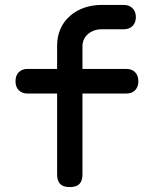

<svg xmlns="http://www.w3.org/2000/svg" viewBox="-20 -750 640 780"><path d="M493 -370H315V-42Q315 -15 302.5 -2.5Q290 10 263.5 10Q237 10 224.5 -2.5Q212 -15 212 -42V-370H92Q69 -370 56 -383.5Q43 -397 43 -420Q43 -443 56 -456.5Q69 -470 92 -470H212V-564Q212 -602 225.5 -632.5Q239 -663 264 -685Q289 -707 322 -718.5Q355 -730 393 -730H482Q505 -730 518.5 -716.5Q532 -703 532 -680.5Q532 -658 518.5 -644.5Q505 -631 482 -631H393Q374 -631 359.5 -625Q345 -619 335 -609.5Q325 -600 320 -588Q315 -576 315 -564V-470H493Q516 -470 529 -456.5Q542 -443 542 -420Q542 -397 529 -383.5Q516 -370 493 -370Z"/></svg>

Font: Maple Mono Normal NL Medium
Style: Regular
Weight: 500
Monospace: yes
Designer: subframe7536
Version: Version 7.000